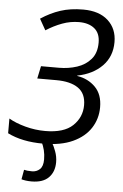

<svg xmlns="http://www.w3.org/2000/svg" viewBox="-63 -767 660 1028"><g transform="rotate(5 267.5 -253.5)"><path d="M190.9 9.8Q77.1 9.8 -1 -29.3V-108.4Q34.7 -87.4 87.6 -73Q140.6 -58.6 195.3 -58.6Q295.9 -58.6 343.5 -104Q391.1 -149.4 391.1 -214.4Q391.1 -276.9 349.4 -305.9Q307.6 -335 231 -335H128.9L143.1 -402.3H239.3Q290.5 -402.3 336.2 -417.2Q381.8 -432.1 410.6 -465.6Q439.5 -499 439.5 -554.7Q439.5 -605.5 408.7 -630.4Q377.9 -655.3 326.2 -655.3Q279.3 -655.3 235.4 -638.9Q191.4 -622.6 149.4 -595.7L115.7 -655.3Q166.5 -689 220 -706.5Q273.4 -724.1 342.3 -724.1Q428.2 -724.1 476.1 -680.4Q523.9 -636.7 523.9 -564.9Q523.9 -487.3 474.1 -436.5Q424.3 -385.7 340.8 -369.1V-367.2Q399.9 -357.9 438.7 -318.8Q477.5 -279.8 477.5 -210.9Q477.5 -148.9 445.3 -98.9Q413.1 -48.8 349.4 -19.5Q285.6 9.8 190.9 9.8ZM146 216.8Q127.9 216.8 114.7 214.8Q101.6 212.9 91.8 210L101.1 158.2Q109.4 160.2 118.9 161.4Q128.4 162.6 144 162.6Q168.5 162.6 185.8 146.7Q203.1 130.9 203.1 93.8Q203.1 67.9 197.3 44.2Q191.4 20.5 181.2 0H237.3Q247.1 15.6 257.8 44.2Q268.6 72.8 268.6 103Q268.6 154.8 237.8 185.8Q207 216.8 146 216.8Z"/></g></svg>

Font: Open Sans
Style: Italic
Weight: 400
Italic angle: -12°
Designer: Monotype Design Team
Foundry: Monotype Imaging Inc.
Version: Version 3.000; ttfautohint (v1.8.4)